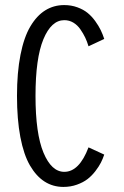

<svg xmlns="http://www.w3.org/2000/svg" viewBox="-20 -726 490 757"><path d="M230 11Q189 11 156 -10Q123 -31 98.2 -73.5Q73.5 -116 60.2 -185.8Q47 -255.5 47 -348Q47 -440.5 60.8 -510Q74.5 -579.5 99.8 -622Q125 -664.5 158.5 -685.2Q192 -706 233 -706Q261 -706 285 -697.2Q309 -688.5 325.5 -675Q342 -661.5 355.5 -642.8Q369 -624 377 -607.5Q385 -591 391 -572.5L329 -543.5Q323.5 -562 316 -577.8Q308.5 -593.5 297 -610.2Q285.5 -627 269.2 -636.8Q253 -646.5 233.5 -646.5Q182.5 -646.5 151.2 -571.5Q120 -496.5 120 -348Q120 -199.5 151.5 -124Q183 -48.5 233.5 -48.5Q292.5 -48.5 329 -145L391 -116.5Q385.5 -100 377.8 -84.8Q370 -69.5 356 -51.2Q342 -33 325.2 -20Q308.5 -7 283.5 2Q258.5 11 230 11Z"/></svg>

Font: League Mono Condensed Light
Style: Regular
Weight: 300
Width: 1
Designer: Tyler Finck
Foundry: The League of Moveable Type / Tyler Finck
Version: Version 2.210